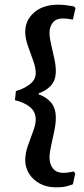

<svg xmlns="http://www.w3.org/2000/svg" viewBox="-20 -672 358 822"><path d="M220 130Q180 130 150.5 114Q121 98 104.5 71.5Q88 45 88 14Q88 -16 99.5 -48.5Q111 -81 122 -110.5Q133 -140 133 -160Q133 -194 108 -214Q83 -234 44 -243L48 -282Q83 -292 108 -311.5Q133 -331 133 -359Q133 -382 122 -412.5Q111 -443 99.5 -475.5Q88 -508 88 -536Q88 -585 126 -618.5Q164 -652 230 -652Q246 -652 261.5 -650Q277 -648 287.5 -646Q298 -644 298 -644L303 -636L292 -588Q292 -588 277 -590.5Q262 -593 250 -593Q220 -593 206 -575Q192 -557 192 -531Q192 -511 199 -481.5Q206 -452 212.5 -421.5Q219 -391 219 -368Q219 -327 197 -304.5Q175 -282 146 -273V-268Q178 -257 198.5 -233Q219 -209 219 -167Q219 -143 212.5 -111.5Q206 -80 199 -49Q192 -18 192 3Q192 30 206.5 49Q221 68 252 68Q266 68 281 65Q296 62 296 62L302 71L292 117Q292 117 272.5 123.5Q253 130 220 130Z"/></svg>

Font: Alegreya SemiBold
Style: Regular
Weight: 600
Designer: Juan Pablo del Peral
Foundry: Huerta Tipografica
Version: Version 2.009